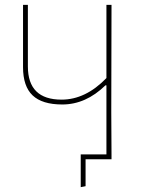

<svg xmlns="http://www.w3.org/2000/svg" viewBox="-20 -657 611 792"><path d="M237 -226Q154 -226 114.5 -263.5Q75 -301 75 -380V-637H95V-383Q95 -246 234 -246Q333 -246 419 -335V-637H440L439 -195L440 -20V0H333V111L313 115V-20H419V-305H415Q334 -226 237 -226Z"/></svg>

Font: Alegreya Sans Thin
Style: Regular
Weight: 100
Designer: Juan Pablo del Peral
Foundry: Huerta Tipografica
Version: Version 2.007